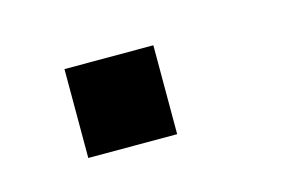

<svg xmlns="http://www.w3.org/2000/svg" viewBox="-33 -330 315 212"><g transform="rotate(-15 124.0 -224.0)"><path d="M48.8 -173.3V-274.9H150.4V-173.3Z"/></g></svg>

Font: Happy Times at the IKOB Italic
Style: Regular
Weight: 400
Designer: Lucas Le Bihan
Foundry: Lucas Le Bihan
Version: Version 1.000;PS 1.0;hotconv 1.0.88;makeotf.lib2.5.647800